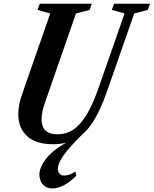

<svg xmlns="http://www.w3.org/2000/svg" viewBox="-20 -782 844 1055"><path d="M268 253.5Q234.5 253.5 215.5 232.2Q196.5 211 196.5 177.5Q196.5 136.5 236.5 86Q276.5 35.5 377.5 -16L430 -41.5Q362 26 330 70.5Q298 115 298 148Q298 162 307.2 172.2Q316.5 182.5 334.5 182.5Q347.5 182.5 361 177.8Q374.5 173 395 160.5L399 184Q365 218 331.2 235.8Q297.5 253.5 268 253.5ZM271.5 10.5Q178 10.5 129.2 -33.8Q80.5 -78 80.5 -155Q80.5 -179.5 85.8 -207Q91 -234.5 101.5 -264.5L256 -708L186.5 -727.5L198.5 -761.5H484.5L472.5 -727.5L397.5 -708L229.5 -225Q218.5 -195.5 213.5 -170.8Q208.5 -146 208.5 -125.5Q208.5 -44 295 -44Q344.5 -44 384 -70.5Q423.5 -97 457.8 -154.8Q492 -212.5 524.5 -307L664.5 -708L594.5 -727.5L607 -761.5H804.5L792 -727.5L717.5 -708L568 -280Q531.5 -174.5 490 -110.8Q448.5 -47 395.8 -18.2Q343 10.5 271.5 10.5Z"/></svg>

Font: Libre Caslon Condensed
Style: Italic
Weight: 400
Italic angle: -22.583°
Designer: Pablo Impallari, Rodrigo Fuenzalida, Katja Schimmel, Ertekin Erdin
Foundry: Pablo Impallari, Rodrigo Fuenzalida
Version: Version 2.000;gftools[0.9.33]